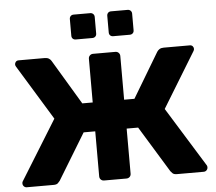

<svg xmlns="http://www.w3.org/2000/svg" viewBox="-60 -990 1189 1057"><g transform="rotate(-5 534.5 -462.0)"><path d="M45.5 0Q36.1 0 29.6 -6.7Q23.1 -13.4 23.1 -22.8Q23.1 -30.1 25.8 -33.8L229.5 -363.1L43.9 -667Q40.1 -673.1 40.1 -678.8Q40.1 -687.4 45.9 -693.7Q51.6 -700 61.4 -700H204.7Q219.9 -700 228.8 -694.3Q237.7 -688.6 242.1 -680.6L390 -433.4H447.6V-674.9Q447.6 -685.5 454.9 -692.8Q462.1 -700 472.7 -700H596.1Q606.7 -700 614 -692.8Q621.2 -685.5 621.2 -674.9V-433.4H678.1L826 -680.6Q831 -688.6 839.9 -694.3Q848.9 -700 863.4 -700H1007.5Q1017.2 -700 1023 -693.7Q1028.7 -687.4 1028.7 -678.8Q1028.7 -673.1 1025 -667L839.4 -363.1L1043.1 -33.8Q1045.7 -30.1 1045.7 -22.8Q1045.7 -13.4 1039.2 -6.7Q1032.7 0 1023.4 0H874.5Q858.6 0 851.1 -7.2Q843.6 -14.5 840.3 -19.2L684.6 -273.8H621.2V-24.7Q621.2 -13.9 614 -6.9Q606.7 0 596.1 0H472.7Q462.1 0 454.9 -6.9Q447.6 -13.9 447.6 -25.1V-273.8H383.5L228.6 -19.2Q225.2 -14.5 217.7 -7.2Q210.2 0 194.4 0ZM591.6 -787Q581.3 -787 575.2 -793.2Q569 -799.3 569 -809.6V-901.4Q569 -911.4 575.2 -917.9Q581.3 -924.4 591.6 -924.4H683.4Q693.4 -924.4 699.9 -917.9Q706.4 -911.4 706.4 -901.4V-809.6Q706.4 -799.3 699.9 -793.2Q693.4 -787 683.4 -787ZM384.9 -787Q374.6 -787 368.4 -793.2Q362.2 -799.3 362.2 -809.6V-901.4Q362.2 -911.4 368.4 -917.9Q374.6 -924.4 384.9 -924.4H476.6Q486.6 -924.4 493.1 -917.9Q499.6 -911.4 499.6 -901.4V-809.6Q499.6 -799.3 493.1 -793.2Q486.6 -787 476.6 -787Z"/></g></svg>

Font: Rubik Light
Style: Regular
Weight: 300
Designer: Hubert and Fischer
Foundry: Hubert and Fischer
Version: Version 2.300;gftools[0.9.30]